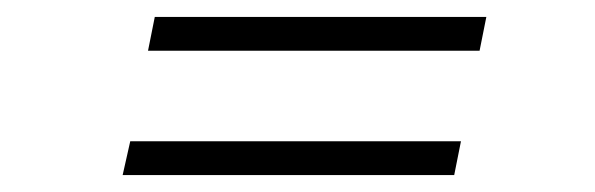

<svg xmlns="http://www.w3.org/2000/svg" viewBox="-20 -396 704 227"><path d="M155 -336 163 -376H555L547 -336ZM125 -189 134 -229H525L517 -189Z"/></svg>

Font: Piazzolla Thin Thin
Style: Italic
Weight: 250
Italic angle: -11.3°
Version: Version 2.005